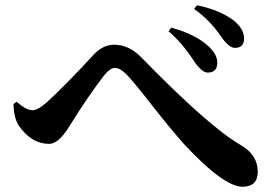

<svg xmlns="http://www.w3.org/2000/svg" viewBox="-20 -750 1040 730"><path d="M720 -514Q674 -586 621 -631L631 -645Q726 -619 775 -572Q807 -541 806 -511Q806 -474 769 -474Q749 -474 720 -514ZM822 -609Q778 -674 718 -716L729 -730Q817 -712 870 -671Q908 -639 908 -604Q908 -568 873 -568Q851 -568 822 -609ZM31 -354 43 -363Q80 -331 103 -331Q124 -331 158 -361Q236 -433 335 -541Q371 -580 414 -580Q473 -580 522 -527Q776 -267 896 -198Q960 -161 960 -97Q960 -40 902 -40Q830 -40 678 -204Q635 -252 560 -347Q490 -437 462 -466Q436 -492 417 -492Q400 -492 377 -465Q313 -382 242 -267Q202 -203 167 -203Q99 -203 51 -273Q33 -301 31 -354Z"/></svg>

Font: Source Han Serif JP
Style: Bold
Weight: 700
Designer: Ryoko NISHIZUKA  (kana & ideographs); Frank Grießhammer (Latin, Greek & Cyrillic); Wenlong ZHANG  (bopomofo); Sandoll Co
Foundry: Adobe Systems Incorporated
Version: Version 1.000;PS 1;hotconv 16.6.53;makeotf.lib2.5.65590